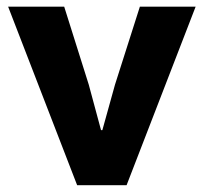

<svg xmlns="http://www.w3.org/2000/svg" viewBox="-20 -545 600 565"><path d="M3.9 -525.4H168.9L241.2 -295.9L277.3 -162.1H281.2L318.4 -295.9L391.6 -525.4H555.7L352.5 0H207Z"/></svg>

Font: Reddit Sans Strawberry ExBold
Style: Regular
Weight: 800
Designer: Stephen Hutchings
Foundry: Reddit
Version: Version 1.013